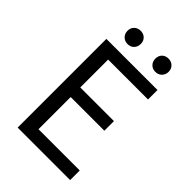

<svg xmlns="http://www.w3.org/2000/svg" viewBox="-239 -909 1004 1004"><g transform="rotate(45 263.5 -406.5)"><path d="M90 0V-656H468V-586H173V-380H422V-309H173V-71H478V0ZM187 -715Q166 -715 152 -729Q138 -743 138 -764Q138 -786 152 -799.5Q166 -813 187 -813Q209 -813 222.5 -799.5Q236 -786 236 -764Q236 -743 222.5 -729Q209 -715 187 -715ZM393 -715Q371 -715 357.5 -729Q344 -743 344 -764Q344 -786 357.5 -799.5Q371 -813 393 -813Q414 -813 428 -799.5Q442 -786 442 -764Q442 -743 428 -729Q414 -715 393 -715Z"/></g></svg>

Font: Mada
Style: Regular
Weight: 400
Designer: Khaled Hosny
Version: Version 1.5